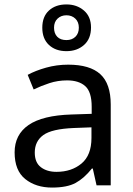

<svg xmlns="http://www.w3.org/2000/svg" viewBox="-20 -837 601 867"><path d="M288 -545Q386 -545 433 -502Q480 -459 480 -365V0H416L399 -76H395Q360 -32 321.5 -11Q283 10 215 10Q142 10 94 -28.5Q46 -67 46 -149Q46 -229 109 -272.5Q172 -316 303 -320L394 -323V-355Q394 -422 365 -448Q336 -474 283 -474Q241 -474 203 -461.5Q165 -449 132 -433L105 -499Q140 -518 188 -531.5Q236 -545 288 -545ZM314 -259Q214 -255 175.5 -227Q137 -199 137 -148Q137 -103 164.5 -82Q192 -61 235 -61Q303 -61 348 -98.5Q393 -136 393 -214V-262ZM280 -606Q231 -606 201 -634Q171 -662 171 -712Q171 -762 201 -789.5Q231 -817 280 -817Q327 -817 359 -789.5Q391 -762 391 -713Q391 -662 359.5 -634Q328 -606 280 -606ZM280 -656Q305 -656 320.5 -671Q336 -686 336 -712Q336 -738 320 -753Q304 -768 280 -768Q256 -768 240 -753Q224 -738 224 -712Q224 -686 238.5 -671Q253 -656 280 -656Z"/></svg>

Font: Noto Serif Ottoman Siyaq
Style: Regular
Weight: 400
Designer: Sérgio Martins
Version: Version 1.005; ttfautohint (v1.8.4.7-5d5b)